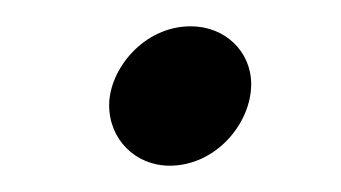

<svg xmlns="http://www.w3.org/2000/svg" viewBox="-20 -115 259 146"><path d="M125 -95C89 -95 63 -62 63 -35C63 -9 83 11 109 11C144 11 171 -21 171 -51C171 -76 151 -95 125 -95Z"/></svg>

Font: Libertinus Serif
Style: Italic
Weight: 400
Italic angle: -12°
Designer: Philipp H. Poll, Khaled Hosny
Foundry: Caleb Maclennan
Version: Version 7.050;RELEASE